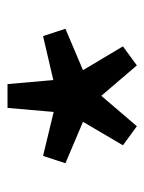

<svg xmlns="http://www.w3.org/2000/svg" viewBox="45 -886 393 524"><g transform="rotate(-90 242.0 -624.5)"><path d="M159 -448 242 -545 325 -448 377 -486 312 -595 425 -643 405 -704 285 -676 274 -801H209L198 -675L78 -704L58 -643L171 -595L107 -486Z"/></g></svg>

Font: Genne Gothic Medium
Style: Regular
Weight: 500
Designer: Ryoko NISHIZUKA (kana & ideographs); Paul D. Hunt (Latin, Greek & Cyrillic); Wenlong ZHANG (bopomofo); Sandoll Communica
Foundry: Adobe Systems Incorporated
Version: Version 1.004;PS 1.004;hotconv 16.6.51;makeotf.lib2.5.65220